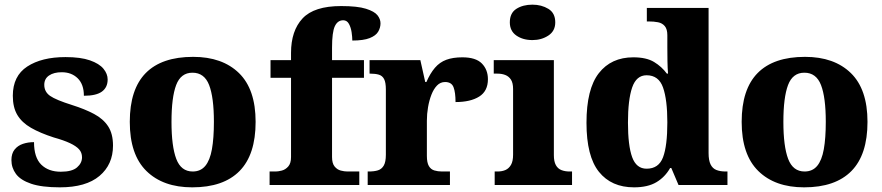

<svg xmlns="http://www.w3.org/2000/svg" viewBox="-20 -794 3787 824"><path d="M237 10Q159 10 113.5 -5.5Q68 -21 48.5 -47.5Q29 -74 29 -107Q29 -135 42.5 -152Q56 -169 78 -176.5Q100 -184 126 -184Q126 -118 157 -87.5Q188 -57 241 -57Q289 -57 310.5 -75.5Q332 -94 332 -119Q332 -139 319.5 -153Q307 -167 280.5 -179.5Q254 -192 211 -204Q152 -223 113 -245.5Q74 -268 54.5 -300.5Q35 -333 35 -383Q35 -468 97 -508.5Q159 -549 261 -549Q326 -549 366 -535Q406 -521 424 -499Q442 -477 442 -453Q442 -419 417.5 -401Q393 -383 340 -383Q340 -432 313.5 -458Q287 -484 245 -484Q211 -484 190.5 -470Q170 -456 170 -430Q170 -400 195 -382.5Q220 -365 290 -343Q344 -326 383.5 -305Q423 -284 444 -252Q465 -220 465 -169Q465 -88 407 -39Q349 10 237 10Z M805 10Q680 10 608.5 -60Q537 -130 537 -271Q537 -411 605.5 -480.5Q674 -550 809 -550Q934 -550 1005.5 -480.5Q1077 -411 1077 -271Q1077 -130 1008 -60Q939 10 805 10ZM807 -58Q841 -58 861 -82Q881 -106 889.5 -153.5Q898 -201 898 -271Q898 -376 877.5 -429Q857 -482 806 -482Q756 -482 736 -429Q716 -376 716 -271Q716 -166 736.5 -112Q757 -58 807 -58Z M1137 0V-58H1163Q1174 -58 1189.5 -62Q1205 -66 1217 -79.5Q1229 -93 1229 -120V-460H1141V-536H1229V-567Q1229 -662 1278.5 -715Q1328 -768 1444 -768Q1514 -768 1550.5 -756.5Q1587 -745 1600 -728.5Q1613 -712 1613 -694Q1613 -675 1603 -658Q1593 -641 1566.5 -630.5Q1540 -620 1492 -620Q1492 -635 1489 -655.5Q1486 -676 1477.5 -691.5Q1469 -707 1453 -707Q1429 -707 1417 -681.5Q1405 -656 1405 -589V-536H1542V-460H1405V-120Q1405 -93 1416 -79.5Q1427 -66 1442.5 -62Q1458 -58 1471 -58H1522V0Z M1558 0V-58H1563Q1586 -58 1602 -63Q1618 -68 1627 -83.5Q1636 -99 1636 -130V-410Q1636 -440 1628.5 -454.5Q1621 -469 1606 -473.5Q1591 -478 1569 -478H1566V-536H1784L1805 -442H1810Q1826 -479 1846.5 -503Q1867 -527 1895.5 -537.5Q1924 -548 1964 -548Q2022 -548 2048 -521.5Q2074 -495 2074 -454Q2074 -403 2036.5 -379.5Q1999 -356 1935 -356Q1935 -397 1926.5 -419.5Q1918 -442 1890 -442Q1870 -442 1855.5 -427Q1841 -412 1831.5 -387.5Q1822 -363 1817 -334Q1812 -305 1812 -276V-125Q1812 -96 1820.5 -81.5Q1829 -67 1844 -62.5Q1859 -58 1877 -58H1911V0Z M2103 0V-58H2115Q2135 -58 2149.5 -64.5Q2164 -71 2173 -86.5Q2182 -102 2182 -130V-412Q2182 -438 2173 -452Q2164 -466 2149 -472Q2134 -478 2115 -478H2099V-536H2357V-128Q2357 -101 2365.5 -85.5Q2374 -70 2389.5 -64Q2405 -58 2424 -58H2435V0ZM2265 -622Q2224 -622 2196 -641.5Q2168 -661 2168 -698Q2168 -738 2196 -756Q2224 -774 2265 -774Q2304 -774 2333.5 -756Q2363 -738 2363 -698Q2363 -661 2333.5 -641.5Q2304 -622 2265 -622Z M2701 10Q2604 10 2550.5 -56.5Q2497 -123 2497 -267Q2497 -412 2550 -480Q2603 -548 2698 -548Q2754 -548 2787 -528Q2820 -508 2842 -478H2847Q2845 -501 2844.5 -532Q2844 -563 2844 -591V-643Q2844 -669 2833 -682Q2822 -695 2804 -698.5Q2786 -702 2764 -702H2756V-760H3021V-137Q3021 -106 3029.5 -88.5Q3038 -71 3054.5 -64.5Q3071 -58 3094 -58H3102V0H2892L2861 -73H2856Q2834 -34 2797 -12Q2760 10 2701 10ZM2755 -70Q2807 -70 2825.5 -119Q2844 -168 2844 -269Q2844 -366 2825.5 -418.5Q2807 -471 2755 -471Q2711 -471 2693 -418.5Q2675 -366 2675 -268Q2675 -169 2693 -119.5Q2711 -70 2755 -70Z M3431 10Q3306 10 3234.5 -60Q3163 -130 3163 -271Q3163 -411 3231.5 -480.5Q3300 -550 3435 -550Q3560 -550 3631.5 -480.5Q3703 -411 3703 -271Q3703 -130 3634 -60Q3565 10 3431 10ZM3433 -58Q3467 -58 3487 -82Q3507 -106 3515.5 -153.5Q3524 -201 3524 -271Q3524 -376 3503.5 -429Q3483 -482 3432 -482Q3382 -482 3362 -429Q3342 -376 3342 -271Q3342 -166 3362.5 -112Q3383 -58 3433 -58Z"/></svg>

Font: Noto Rashi Hebrew ExtraBold
Style: Regular
Weight: 800
Version: Version 1.006